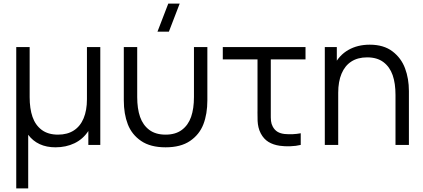

<svg xmlns="http://www.w3.org/2000/svg" viewBox="-20 -800 2338 1060"><path d="M69.7 240V-540H143.7V-264.3Q143.7 -200 159.5 -154.7Q175.3 -109.3 210.2 -83Q245.2 -56.7 300.3 -56.7Q352 -56.7 387.6 -79.8Q423.2 -102.8 441.6 -146.8Q460 -190.7 460 -252V-540H533.7V0H467.7V-76.7Q438.2 -31.8 391.3 -9.2Q344.5 13.3 286 13.3Q237 13.3 198.9 -4.3Q160.8 -22 135.7 -56V240Z M912.3 -625H849.3L909 -780H972ZM663.5 -246.3V-540H737.5V-264.3Q737.5 -200 753.3 -154.7Q769.2 -109.3 804.1 -83Q839 -56.7 894.2 -56.7Q949.3 -56.7 984.2 -83Q1019.2 -109.3 1035 -154.7Q1050.8 -200 1050.8 -264.3V-540H1124.8V-246.3Q1124.8 -170.8 1102.8 -113.8Q1080.7 -56.8 1029.2 -21.8Q977.8 13.3 894.2 13.3Q810.5 13.3 759.1 -21.8Q707.7 -56.8 685.6 -113.8Q663.5 -170.8 663.5 -246.3Z M1524.3 4.7Q1488.3 -0.5 1462.2 -16.5Q1436 -32.5 1419.7 -63.3Q1411 -80 1407 -97.4Q1403 -114.8 1402.2 -132.3Q1401.3 -149.8 1401.5 -180Q1401.7 -183.8 1401.7 -187.8Q1401.7 -191.7 1401.7 -195.7V-472H1210V-540H1666.7V-472H1475V-198.3V-179.2Q1474.5 -148.5 1476.2 -132Q1478 -115.5 1486 -100.7Q1496.3 -81.8 1512.3 -72.3Q1528.3 -62.8 1551 -60.3Q1596.7 -56 1640.3 -64.3V0Q1614.5 6.5 1582 7.5Q1549.5 8.5 1524.3 4.7Z M2163.5 -275.7Q2163.5 -340 2147.7 -385.3Q2131.8 -430.7 2096.9 -457Q2062 -483.3 2006.8 -483.3Q1955.2 -483.3 1919.6 -460.2Q1884 -437.2 1865.6 -393.2Q1847.2 -349.3 1847.2 -288L1795.2 -299.7Q1795.2 -380.7 1823.7 -437.9Q1852.2 -495.2 1903.1 -524.2Q1954 -553.3 2021.2 -553.3Q2098.2 -553.3 2146.6 -516.5Q2195 -479.7 2216.2 -422.8Q2237.5 -366 2237.5 -297V0H2163.5ZM1773.2 0V-540H1839.5V-407H1847.2V0Z"/></svg>

Font: Manrope
Style: Regular
Weight: 400
Designer: Mikhail Sharanda
Foundry: Mikhail Sharanda
Version: Version 4.503